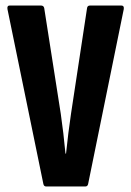

<svg xmlns="http://www.w3.org/2000/svg" viewBox="-20 -675 474 695"><path d="M147 0Q139 0 137 -9L7 -642Q5 -655 15 -655H128Q138 -655 140 -646L200 -263Q210 -194 217 -119H219Q223 -158 227.5 -193.5Q232 -229 237 -263L295 -645Q296 -655 306 -655H419Q430 -655 428 -642L299 -9Q297 0 289 0Z"/></svg>

Font: Sofia Sans Extra Condensed ExtraBold
Style: Regular
Weight: 800
Designer: Botio Nikoltchev, Ani Petrova
Foundry: lettersoup
Version: Version 4.101; ttfautohint (v1.8.4.7-5d5b)